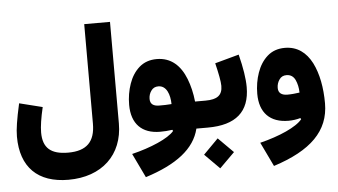

<svg xmlns="http://www.w3.org/2000/svg" viewBox="-60 -805 2078 1181"><g transform="rotate(-5 978.5 -214.5)"><path d="M332 78.6C224.6 78.6 176.3 36.1 176.3 -59.1C176.3 -96.2 184.1 -147.9 199.7 -214.4L57.1 -250C45.9 -199.2 37.6 -158.7 33.2 -127.9C28.3 -97.2 25.9 -70.3 25.9 -46.9C25.9 142.1 129.9 245.1 319.3 245.1C525.4 245.1 657.7 121.1 657.7 -73.2V-700.2H498.5V-85.9C498.5 25.9 445.8 78.6 332 78.6Z M985.8 2C949.7 45.9 839.8 92.8 722.7 121.1L794.4 270.5C986.3 209.5 1100.1 123.5 1129.9 0H1160.2V-166.5H1136.2C1130.9 -218.3 1119.6 -265.6 1103 -308.1C1069.8 -393.1 1012.2 -447.3 923.8 -447.3C880.4 -447.3 844.7 -434.6 815.9 -409.7C787.1 -384.3 766.1 -351.6 752 -311C737.8 -270.5 730.5 -227.1 730.5 -181.2C730.5 -63.5 794.4 0 906.2 0C929.2 0 957 -1.5 981.9 -5.4ZM990.7 -163.6C965.3 -161.1 939 -161.1 915 -161.1C880.4 -161.1 858.9 -173.8 858.9 -206.5C858.9 -225.6 864.3 -242.7 875 -257.3C885.3 -272 899.9 -279.3 918.9 -279.3C970.2 -279.3 989.7 -221.7 990.7 -163.6Z M1254.9 256.3 1347.7 164.1 1254.9 71.3 1163.1 164.1ZM1280.3 -390.1C1295.9 -326.2 1305.7 -275.4 1305.7 -248.5C1305.7 -191.4 1274.4 -166.5 1200.7 -166.5H1160.2C1145 -166.5 1137.7 -139.2 1137.7 -84C1137.7 -27.8 1145 0 1160.2 0H1200.7C1374 0 1460.4 -75.7 1460.4 -227.5C1460.4 -279.8 1449.7 -347.7 1428.7 -430.7Z M1776.9 -1.5C1741.7 43.9 1633.3 91.8 1513.7 121.1L1585.4 270.5C1816.4 196.3 1931.6 85.4 1931.6 -86.4C1931.6 -181.6 1915.5 -270 1880.9 -337.9C1845.7 -405.8 1791.5 -447.3 1714.8 -447.3C1671.4 -447.3 1635.7 -434.6 1606.9 -409.2C1578.1 -383.8 1557.1 -350.6 1543 -310.1C1528.8 -269.5 1521.5 -226.1 1521.5 -180.2C1521.5 -63 1585.4 1.5 1699.2 1.5C1724.1 1.5 1751 -2.4 1772.5 -8.8ZM1781.2 -165.5C1757.3 -162.1 1731.9 -159.2 1706.1 -159.2C1671.4 -159.2 1649.9 -173.3 1649.9 -205.1C1649.9 -224.1 1655.3 -241.7 1666 -256.8C1676.3 -272 1690.9 -279.3 1710 -279.3C1734.9 -279.3 1752.9 -267.6 1764.2 -244.6C1774.9 -221.2 1780.8 -194.8 1781.2 -165.5Z"/></g></svg>

Font: Estedad ExtraBold
Style: Regular
Weight: 800
Designer: Amin Abedi
Version: Version 7.3